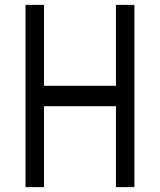

<svg xmlns="http://www.w3.org/2000/svg" viewBox="-20 -770 658 790"><path d="M85 0V-750H161V-417H457V-750H533V0H457V-333H161V0Z"/></svg>

Font: Hermit Light
Style: Regular
Weight: 300
Designer: Pablo Caro
Version: Version 2.000;PS 002.000;hotconv 1.0.88;makeotf.lib2.5.64775